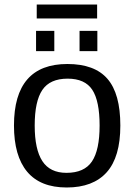

<svg xmlns="http://www.w3.org/2000/svg" viewBox="-20 -822 596 852"><path d="M514 -265Q514 -125 453.5 -57.5Q393 10 276 10Q159 10 100.5 -60Q42 -130 42 -265Q42 -538 279 -538Q400 -538 457 -472Q514 -406 514 -265ZM422 -265Q422 -374 389.5 -423.5Q357 -473 280 -473Q202 -473 168 -423Q134 -373 134 -265Q134 -159 168 -107Q202 -55 275 -55Q354 -55 388 -105.5Q422 -156 422 -265ZM333 -595V-685H412V-595ZM140 -595V-685H221V-595ZM411 -740H143V-802H411Z"/></svg>

Font: Libra Sans
Style: Regular
Weight: 400
Foundry: Context Ltd
Version: Version 1.000; ttfautohint (v1.3)